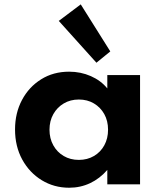

<svg xmlns="http://www.w3.org/2000/svg" viewBox="-20 -864 766 900"><path d="M304 16Q233.5 16 175.8 -19.2Q118 -54.5 84.2 -116.2Q50.5 -178 50.5 -257Q50.5 -334 83 -395.2Q115.5 -456.5 172.8 -492.2Q230 -528 304 -528Q358.5 -528 405.8 -507.2Q453 -486.5 483 -449.5V-512H636.5V0H483V-67.5Q448 -27 402.5 -5.5Q357 16 304 16ZM349.5 -114.5Q389.5 -114.5 420.5 -132.8Q451.5 -151 469 -183Q486.5 -215 486.5 -256Q486.5 -297.5 468.8 -329.2Q451 -361 420.2 -379.2Q389.5 -397.5 349.5 -397.5Q310 -397.5 279 -379.2Q248 -361 230 -329Q212 -297 212 -256Q212 -215 229.8 -183Q247.5 -151 278.5 -132.8Q309.5 -114.5 349.5 -114.5ZM432 -570 255.5 -766 358.5 -843.5 497 -623Z"/></svg>

Font: Spartan Thin
Style: Bold
Weight: 700
Version: Version 1.004